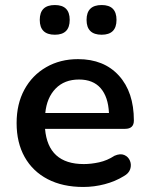

<svg xmlns="http://www.w3.org/2000/svg" viewBox="-20 -733 594 763"><path d="M384 -595Q324 -595 324 -654Q324 -713 384 -713Q443 -713 443 -654Q443 -595 384 -595ZM198 -595Q138 -595 138 -654Q138 -713 198 -713Q257 -713 257 -654Q257 -595 198 -595ZM311 10Q229 10 169.5 -21Q110 -52 78 -109Q46 -166 46 -244Q46 -320 77 -377Q108 -434 163.5 -466Q219 -498 290 -498Q393 -498 452.5 -432.5Q512 -367 512 -254Q512 -221 477 -221H159Q171 -81 313 -81Q342 -81 374 -88Q406 -95 435 -114Q458 -124 474 -117Q490 -110 496.5 -94Q503 -78 497.5 -61Q492 -44 472 -33Q438 -12 396 -1Q354 10 311 10ZM160 -284H413Q410 -348 380 -382.5Q350 -417 294 -417Q236 -417 201 -381Q166 -345 160 -284Z"/></svg>

Font: Chiron GoRound TC M
Style: Regular
Weight: 500
Designer: Ryoko NISHIZUKA 西塚涼子 (kana, bopomofo & ideographs); Paul D. Hunt (Latin, Greek & Cyrillic); Sandoll Communications 산돌커뮤니
Foundry: Adobe
Version: Version 1.000;hotconv 1.1.1;makeotfexe 2.6.0